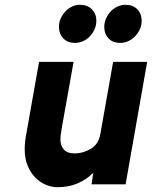

<svg xmlns="http://www.w3.org/2000/svg" viewBox="-20 -769 634 801"><path d="M293 -590Q262 -590 244 -609Q226 -628 226 -656Q226 -676 233.5 -692.5Q241 -709 253.5 -722Q266 -735 281.5 -742Q297 -749 313 -749Q345 -749 363.5 -730Q382 -711 382 -683Q382 -664 374.5 -647Q367 -630 354.5 -617Q342 -604 326 -597Q310 -590 293 -590ZM482 -590Q450 -590 432.5 -609Q415 -628 415 -656Q415 -675 422.5 -692Q430 -709 442 -721.5Q454 -734 470 -741.5Q486 -749 503 -749Q535 -749 553 -730Q571 -711 571 -683Q571 -664 563.5 -647Q556 -630 543 -617Q530 -604 514.5 -597Q499 -590 482 -590ZM369 -48Q341 -20 304 -4Q267 12 219 12Q197 12 173 2.5Q149 -7 129 -26.5Q109 -46 96 -76Q83 -106 83 -148Q83 -159 84 -170.5Q85 -182 87 -195L143 -511H287L238 -237Q234 -214 233 -204Q232 -194 232 -188Q232 -161 246.5 -145Q261 -129 291 -129Q327 -129 359.5 -148.5Q392 -168 399 -212L452 -511H594L504 0H362Z"/></svg>

Font: Overpass Heavy
Style: Italic
Weight: 900
Italic angle: -10°
Designer: Delve Withrington, Dave Bailey
Foundry: Delve Fonts
Version: Version 3.000;DELV;Overpass